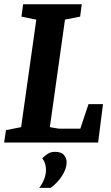

<svg xmlns="http://www.w3.org/2000/svg" viewBox="-25 -668 519 900"><path d="M-5.5 0 3 -58 74 -72 145.2 -576 75.6 -590 83.3 -648H358.3L350.6 -590L279.6 -576L208.7 -72L251.3 -64.8H351.5L389.8 -179.8H457.8L435 0ZM159 212.5Q175 191.8 182.8 169.5Q190.6 147.2 190.6 128.8Q190.6 115 186.8 101Q183.1 87.1 172.9 73.9Q184.9 61.9 199 52.8Q213.1 43.7 232.9 43.7Q262.5 43.7 274.9 58.7Q287.4 73.6 287.4 92.6Q287.4 122.1 266.2 155.6Q244.9 189 212.5 212.5Z"/></svg>

Font: Faustina Light
Style: Italic
Weight: 300
Italic angle: -8°
Designer: Alfonso Garcia
Foundry: http://www.omnibus-type.com
Version: Version 1.200